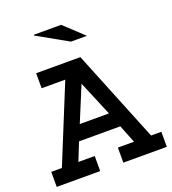

<svg xmlns="http://www.w3.org/2000/svg" viewBox="-137 -857 860 960"><g transform="rotate(-20 293.0 -377.0)"><path d="M97.7 -569.3H333L531.2 -80.1H585.9V0H354.5V-80.1H440.4L402.3 -175.8H182.6L144.5 -80.1H231.4V0H0V-80.1H56.6L223.6 -489.3H97.7ZM371.1 -255.9 293 -442.4 215.8 -255.9ZM152.3 -750V-753.9H297.9L400.4 -658.2H315.4Z"/></g></svg>

Font: Thabit-Bold
Style: Bold
Weight: 700
Designer: Regenerated by Nadim Shaikli
Foundry: MAK Alagha
Version: 0.01